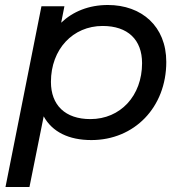

<svg xmlns="http://www.w3.org/2000/svg" viewBox="-20 -555 731 769"><path d="M412 -535C336 -535 272 -509 225 -464L238 -530H146L2 194H98L155 -89C189 -27 255 6 346 6C518 6 646 -125 646 -307C646 -450 547 -535 412 -535ZM342 -78C241 -78 184 -134 184 -227C184 -358 272 -451 391 -451C492 -451 549 -396 549 -302C549 -171 462 -78 342 -78Z"/></svg>

Font: AWKNG-Font Medium
Style: Italic
Weight: 500
Italic angle: -11.3°
Designer: Awakening Church
Foundry: Awakening Church
Version: Version 1.700;PS 001.700;hotconv 1.0.88;makeotf.lib2.5.64775